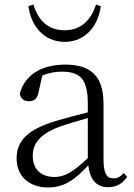

<svg xmlns="http://www.w3.org/2000/svg" viewBox="-20 -810 591 844"><path d="M105 -783C116 -697 172 -626 264 -626C356 -626 412 -697 423 -783L402 -790C381 -724 338 -677 264 -677C189 -677 147 -723 127 -790ZM455 13C490 13 519 -2 539 -33L524 -49C508 -32 496 -26 479 -26C450 -26 435 -45 435 -111V-354C435 -476 379 -526 267 -526C160 -526 88 -479 67 -398C71 -377 85 -365 107 -365C130 -365 145 -376 150 -407L166 -478C195 -490 223 -495 250 -495C330 -495 366 -466 366 -354V-316C321 -305 272 -292 228 -279C100 -241 53 -190 53 -114C53 -31 113 14 190 14C262 14 307 -18 368 -83C375 -23 402 13 455 13ZM366 -115C300 -52 262 -32 220 -32C162 -32 124 -64 124 -126C124 -179 156 -221 242 -253C279 -266 323 -279 366 -291Z"/></svg>

Font: Noto Serif CJK TC Light
Style: Regular
Weight: 300
Designer: Ryoko NISHIZUKA 西塚涼子 (kana & ideographs); Frank Grießhammer (Latin, Greek & Cyrillic); Wenlong ZHANG 张文龙 (bopomofo); San
Foundry: Adobe
Version: Version 2.001;hotconv 1.1.0;makeotfexe 2.6.0